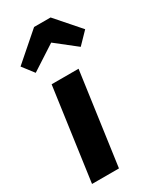

<svg xmlns="http://www.w3.org/2000/svg" viewBox="-207 -889 795 957"><g transform="rotate(-30 190.0 -411.0)"><path d="M58 -620 200 -712 317 -620 380 -685 260 -822H165L8 -685ZM253 -531H98L24 0H179Z"/></g></svg>

Font: Fira Sans
Style: Bold Italic
Weight: 700
Italic angle: -8°
Designer: bBox Type GmbH & Carrois Corporate GbR & Edenspiekermann AG
Foundry: bBox Type GmbH & Carrois Corporate GbR & Edenspiekermann AG
Version: Version 4.301;PS 004.301;hotconv 1.0.88;makeotf.lib2.5.64775